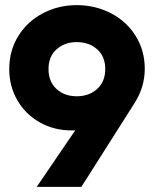

<svg xmlns="http://www.w3.org/2000/svg" viewBox="-20 -728 600 748"><path d="M273 -220H258Q190 -220 134.5 -251.5Q79 -283 47.5 -337.5Q16 -392 16 -459Q16 -531 51.5 -588Q87 -645 147.5 -676.5Q208 -708 279 -708Q351 -708 412 -676.5Q473 -645 508.5 -588Q544 -531 544 -460Q544 -389 504 -326L297 0H123ZM390 -459Q390 -508 358.5 -536Q327 -564 279 -564Q232 -564 200.5 -536Q169 -508 169 -459Q169 -410 200 -381.5Q231 -353 279 -353Q327 -353 358.5 -381.5Q390 -410 390 -459Z"/></svg>

Font: Hanken Grotesk Black
Style: Regular
Weight: 900
Designer: Alfredo Marco Pradil
Foundry: Hanken Design Co.
Version: Version 3.014